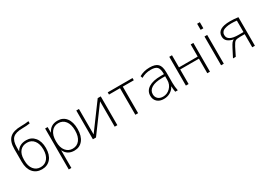

<svg xmlns="http://www.w3.org/2000/svg" viewBox="13 -1767 4193 3004"><g transform="rotate(-30 2109.5 -265.0)"><path d="M73 -483Q73 -618 138 -679Q203 -740 345 -740Q416 -740 482 -750V-710Q419 -700 345 -700Q223 -700 171.5 -651Q120 -602 120 -485V-415H122Q173 -510 301 -510Q395 -510 452.5 -440Q510 -370 510 -250Q510 -128 451 -59Q392 10 293 10Q191 10 132 -59.5Q73 -129 73 -253ZM293 -470Q212 -470 166 -416.5Q120 -363 120 -265V-248Q120 -147 166.5 -88.5Q213 -30 291 -30Q370 -30 417 -89Q464 -148 464 -250Q464 -352 417.5 -411Q371 -470 293 -470Z M878 10Q751 10 700 -98H698V220H651V-520H696L697 -419H699Q750 -530 878 -530Q976 -530 1032 -459Q1088 -388 1088 -260Q1088 -133 1031 -61.5Q974 10 878 10ZM869 -490Q792 -490 745 -430.5Q698 -371 698 -268V-252Q698 -147 746 -88.5Q794 -30 869 -30Q949 -30 995.5 -90.5Q1042 -151 1042 -260Q1042 -369 995.5 -429.5Q949 -490 869 -490Z M1262 -63H1264L1601 -520H1656V0H1608V-457H1607L1270 0H1214V-520H1262Z M2230 -480H2031V0H1981V-480H1782V-520H2230Z M2541 -530Q2645 -530 2689 -485.5Q2733 -441 2733 -333V-140Q2733 -70 2748 0H2702Q2693 -46 2691 -103H2689Q2662 -51 2610.5 -20.5Q2559 10 2493 10Q2419 10 2375 -30.5Q2331 -71 2331 -140Q2331 -228 2408.5 -277.5Q2486 -327 2629 -327H2686V-332Q2686 -421 2654.5 -455.5Q2623 -490 2541 -490Q2444 -490 2366 -444L2354 -482Q2438 -530 2541 -530ZM2377 -142Q2377 -90 2410.5 -59Q2444 -28 2501 -28Q2576 -28 2631 -83.5Q2686 -139 2686 -222V-289H2629Q2508 -289 2442.5 -250Q2377 -211 2377 -142Z M2943 -263V0H2894V-520H2943V-301H3281V-520H3329V0H3281V-263Z M3530 0V-520H3579V0ZM3530 -640V-750H3579V-640Z M3904 -252Q3843 -263 3802.5 -295Q3762 -327 3762 -385Q3762 -527 3993 -527Q4069 -527 4141 -516V0H4093V-237H4010Q3947 -237 3923 -221.5Q3899 -206 3866 -142L3795 0H3745L3821 -148Q3848 -200 3865.5 -221.5Q3883 -243 3904 -251ZM4093 -275V-482Q4045 -488 3994 -488Q3942 -488 3905 -479Q3868 -470 3850 -459Q3832 -448 3822 -431Q3812 -414 3810.5 -404Q3809 -394 3809 -381Q3809 -275 4008 -275Z"/></g></svg>

Font: M PLUS 1p Light
Style: Regular
Weight: 300
Version: Version 1.061